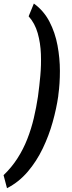

<svg xmlns="http://www.w3.org/2000/svg" viewBox="-64 -812 397 1058"><path d="M257.8 -291.5 256.8 -281.2Q247.1 -213.9 226.3 -139.4Q205.6 -64.9 171.6 5.9Q137.7 76.7 88.9 134Q40 191.4 -25.4 225.1L-44.4 153.3Q0 110.8 32.2 60.5Q64.5 10.3 86.4 -45.9Q108.4 -102.1 122.3 -161.1Q136.2 -220.2 145 -278.8L146.5 -290.5Q152.8 -336.4 158.2 -394.8Q163.6 -453.1 161.4 -513.9Q159.2 -574.7 143.8 -629.2Q128.4 -683.6 93.8 -722.2L122.6 -792.5Q176.8 -753.4 208.3 -693.1Q239.7 -632.8 252.9 -562Q266.1 -491.2 266.1 -420.9Q266.1 -350.6 257.8 -291.5Z"/></svg>

Font: Roboto Condensed SemiBold
Style: Italic
Weight: 600
Italic angle: -12°
Designer: Christian Robertson
Foundry: Google
Version: Version 3.008; 2023